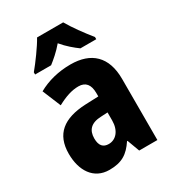

<svg xmlns="http://www.w3.org/2000/svg" viewBox="-186 -871 893 987"><g transform="rotate(-30 260.0 -378.0)"><path d="M344 -766H189C168 -727 116 -656 85 -619V-606H180C203 -624 236 -651 266 -687C295 -652 328 -625 354 -606H448V-619C410 -666 369 -722 344 -766ZM268 -560C196 -560 130 -543 75 -512L120 -403C168 -429 208 -442 247 -442C289 -442 310 -416 310 -366V-346L232 -343C101 -337 31 -283 31 -166C31 -67 78 10 172 10C246 10 285 -16 323 -73H326L353 0H461V-363C461 -495 390 -560 268 -560ZM271 -249 310 -251V-203C310 -144 278 -107 235 -107C203 -107 184 -125 184 -169C184 -218 210 -247 271 -249Z"/></g></svg>

Font: Noto Sans Sinhala UI Condensed ExtraBold
Style: Regular
Weight: 800
Width: 3
Designer: Jelle Bosma - Monotype Design Team
Foundry: Monotype Imaging Inc.
Version: Version 2.006